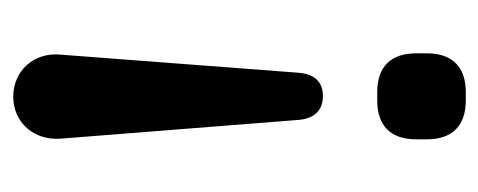

<svg xmlns="http://www.w3.org/2000/svg" viewBox="-242 -340 740 297"><g transform="rotate(90 128.5 -191.0)"><path d="M92 -282 64 86C60 127 89 159 129 159C169 159 197 127 194 86L165 -282C163 -307 150 -320 128 -320C106 -320 94 -307 92 -282ZM122 -541C83 -541 62 -520 62 -481V-464C62 -425 83 -404 122 -404H135C174 -404 195 -425 195 -464V-481C195 -520 174 -541 135 -541Z"/></g></svg>

Font: Hotpoint
Style: Bold
Weight: 700
Designer: Andrew Paglinawan, Luciano Perondi, Riccardo Olocco
Foundry: CAST Cooperativa Anonima Servizi Tipografici
Version: Version 1.000;PS 2.1;hotconv 16.6.51;makeotf.lib2.5.65220